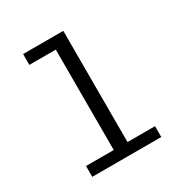

<svg xmlns="http://www.w3.org/2000/svg" viewBox="-157 -785 863 906"><g transform="rotate(-30 275.0 -332.5)"><path d="M87 0V-59H238V-606H94V-665H313V-59H463V0Z"/></g></svg>

Font: Inconsolata SemiExpanded
Style: Regular
Weight: 400
Width: 6
Monospace: yes
Designer: Raph Levien, Cyreal, Brenton Simpson
Foundry: Raph Levien, Cyreal, Google
Version: Version 3.000; ttfautohint (v1.8.2.53-6de2)